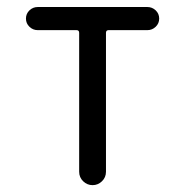

<svg xmlns="http://www.w3.org/2000/svg" viewBox="-20 -540 540 560"><path d="M89.8 -452.1Q76.2 -452.1 65.9 -461.9Q55.7 -471.7 55.7 -485.8Q55.7 -500 65.9 -509.8Q76.2 -519.5 89.8 -519.5H410.2Q423.8 -519.5 434.1 -509.8Q444.3 -500 444.3 -485.8Q444.3 -471.7 434.1 -461.9Q423.8 -452.1 410.2 -452.1H296.9Q289.1 -452.1 289.1 -444.3V-39.1Q289.1 -22.5 277.3 -11.2Q265.6 0 250 0Q234.4 0 222.7 -11.2Q210.9 -22.5 210.9 -39.1V-444.3Q210.9 -452.1 203.1 -452.1Z"/></svg>

Font: Rounded Mgen+ 1m regular
Style: Regular
Weight: 400
Designer: [Source Han Sans]
Ryoko NISHIZUKA  (kana & ideographs); Paul D. Hunt (Latin, Greek & Cyrillic); Wenlong ZHANG  (bopomofo
Version: Version 1.059.20150602